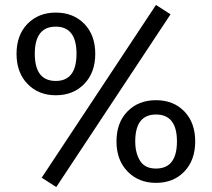

<svg xmlns="http://www.w3.org/2000/svg" viewBox="-20 -729 858 778"><path d="M612 -265Q528 -265 528 -156Q528 -109 547.5 -77.5Q567 -46 612 -46Q697 -46 697 -156Q697 -265 612 -265ZM612 12Q542 12 497 -34Q452 -80 452 -156Q452 -232 496.5 -277.5Q541 -323 612 -323Q683 -323 727 -277.5Q771 -232 771 -156Q771 -80 727 -34Q683 12 612 12ZM206 -621Q121 -621 121 -511Q121 -401 206 -401Q290 -401 290 -511Q290 -621 206 -621ZM206 -678Q277 -678 321.5 -632.5Q366 -587 366 -511Q366 -435 321.5 -389Q277 -343 206 -343Q136 -343 91.5 -389Q47 -435 47 -511Q47 -587 91.5 -632.5Q136 -678 206 -678ZM671 -671 208 29 149 -9 612 -709Z"/></svg>

Font: FiraSans
Style: Regular
Weight: 350
Designer: Carrois Corporate & Edenspiekermann AG
Foundry: Carrois Corporate GbR & Edenspiekermann AG
Version: Version 3.106;PS 003.106;hotconv 1.0.70;makeotf.lib2.5.58329